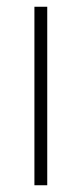

<svg xmlns="http://www.w3.org/2000/svg" viewBox="-20 -549 242 569"><path d="M120 0H82V-529H120Z"/></svg>

Font: Noto Sans Georgian SemiCondensed ExtraLight
Style: Regular
Weight: 200
Width: 4
Designer: Monotype Design Team, Akaki Razmadze
Foundry: Google LLC
Version: Version 2.005; ttfautohint (v1.8.4.7-5d5b)